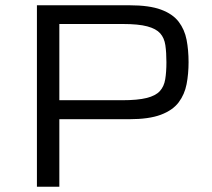

<svg xmlns="http://www.w3.org/2000/svg" viewBox="-20 -708 803 728"><path d="M120 0V-688H471Q546 -688 590.5 -671.5Q635 -655 657.5 -625.5Q680 -596 687.5 -557Q695 -518 695 -472Q695 -428 687.5 -389Q680 -350 657.5 -320Q635 -290 590 -273Q545 -256 470 -256H205V0ZM205 -328H444Q502 -328 536 -336.5Q570 -345 586 -362.5Q602 -380 606.5 -407.5Q611 -435 611 -472Q611 -509 607 -536.5Q603 -564 587.5 -581.5Q572 -599 538.5 -608Q505 -617 446 -617H205Z"/></svg>

Font: Saira Expanded
Style: Regular
Weight: 400
Width: 7
Designer: Hector Gatti with collaboration of the Omnibus-Type team
Foundry: Omnibus-Type
Version: Version 1.100; ttfautohint (v1.8.3)